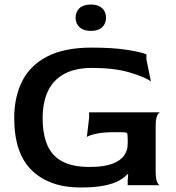

<svg xmlns="http://www.w3.org/2000/svg" viewBox="-20 -821 780 851"><path d="M336 10Q200 10 121.5 -65.5Q43 -141 43 -298Q43 -390 78 -460.5Q113 -531 189 -570.5Q265 -610 386 -610Q481 -610 543.5 -600Q606 -590 629 -580V-557L649 -460Q622 -480 554 -500Q486 -520 388 -520Q313 -520 264 -493Q215 -466 192 -416Q169 -366 169 -298Q169 -226 190 -177.5Q211 -129 257 -105Q303 -81 377 -81Q439 -81 476 -94.5Q513 -108 529.5 -131Q546 -154 546 -182V-205Q546 -228 542.5 -231.5Q539 -235 516 -235H484Q435 -235 405 -228Q375 -221 365 -214L375 -299V-323H690Q683 -322 676.5 -308.5Q670 -295 670 -263V-60Q670 -28 676.5 -14Q683 0 690 0H546V-20L548 -48L546 -50Q533 -35 508.5 -21Q484 -7 442.5 1.5Q401 10 336 10ZM383 -684Q351 -684 333 -700Q315 -716 315 -742Q315 -769 332.5 -785Q350 -801 383 -801Q415 -801 432.5 -785Q450 -769 450 -742Q450 -716 432.5 -700Q415 -684 383 -684Z"/></svg>

Font: Red Rose Medium
Style: Regular
Weight: 500
Designer: Jaikishan Patel
Version: Version 2.000